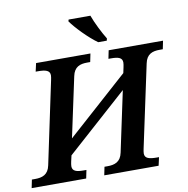

<svg xmlns="http://www.w3.org/2000/svg" viewBox="-124 -1026 1098 1120"><g transform="rotate(-10 425.0 -465.5)"><path d="M503 -771H554L557 -784C535 -819 501 -886 485 -931H356L353 -921C382 -879 451 -808 503 -771ZM-27 0H296L306 -49H289C248 -49 223 -56 223 -85C223 -92 225 -104 227 -113L235 -148L596 -471L520 -114C509 -60 473 -49 431 -49H413L403 0H725L736 -49H723C678 -49 652 -56 652 -85C652 -92 654 -104 656 -113L760 -600C771 -654 806 -665 848 -665H867L877 -714H555L545 -665H561C603 -665 627 -658 627 -629C627 -622 625 -610 623 -601L616 -568L255 -245L331 -600C342 -654 377 -665 419 -665H437L447 -714H125L114 -665H128C172 -665 198 -658 198 -629C198 -622 196 -610 194 -601L91 -114C80 -60 44 -49 2 -49H-17Z"/></g></svg>

Font: Noto Serif SemiBold
Style: Italic
Weight: 600
Italic angle: -12°
Designer: Monotype Design Team
Foundry: Monotype Imaging Inc.
Version: Version 2.014